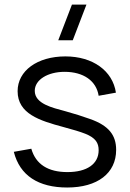

<svg xmlns="http://www.w3.org/2000/svg" viewBox="-20 -800 565 834"><path d="M296 -625 355.5 -780H292.5L233 -625ZM272 14.5C403.5 14.5 484.5 -47.5 484.5 -149C484.5 -213.5 452 -254.5 371.5 -283C339.5 -294.5 300.5 -307 263.5 -317C208 -332 131 -349 131 -405.5C131 -453.5 187.5 -488 260.5 -488C342.5 -488 398.5 -449 408.5 -384L483.5 -397.5C469.5 -492.5 383 -555 264 -555C142 -555 56.5 -492.5 56.5 -404C56.5 -306 152 -276 254.5 -248.5C296 -237.5 330.5 -227 350.5 -219C395.5 -201 408.5 -179 408.5 -147.5C408.5 -87.5 357.5 -52.5 273 -52.5C189 -52.5 135.5 -86 116 -154L40 -140.5C66 -37.5 146.5 14.5 272 14.5Z"/></svg>

Font: Vela Sans
Style: Regular
Weight: 400
Designer: Principal design: Mikhail Sharanda - project Manrope.
Design modification: Ravid Balaliev
Foundry: Mikhail Sharanda
Version: Version 1.001